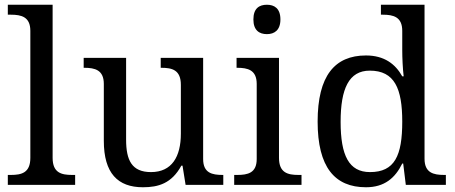

<svg xmlns="http://www.w3.org/2000/svg" viewBox="-20 -780 1919 810"><path d="M13 0H297V-42H284C239 -42 202 -51 202 -114V-760H13V-718H26C70 -718 108 -709 108 -650V-114C108 -51 71 -42 26 -42H13Z M583 10C648 10 704 -6 745 -81H750L763 0H922V-42H919C875 -42 837 -50 837 -109V-536H658V-494H661C706 -494 743 -485 743 -422V-216C743 -119 705 -54 617 -54C536 -54 512 -104 512 -191V-536H333V-494H336C380 -494 418 -485 418 -426V-186C418 -49 477 10 583 10Z M1106 -636C1137 -636 1163 -652 1163 -698C1163 -745 1137 -760 1106 -760C1074 -760 1049 -745 1049 -698C1049 -652 1074 -636 1106 -636ZM968 0H1252V-42H1239C1194 -42 1157 -51 1157 -114V-536H978V-494H981C1025 -494 1063 -485 1063 -426V-109C1063 -50 1025 -42 981 -42H968Z M1524 10C1602 10 1647 -29 1677 -90H1681L1692 0H1861V-42H1853C1809 -42 1771 -51 1771 -110V-760H1587V-718H1595C1639 -718 1677 -709 1677 -650V-568C1677 -536 1679 -491 1683 -458H1677C1648 -510 1601 -546 1524 -546C1392 -546 1320 -460 1320 -267C1320 -75 1392 10 1524 10ZM1541 -54C1452 -54 1417 -124 1417 -266C1417 -406 1452 -482 1540 -482C1645 -482 1677 -406 1677 -267C1677 -123 1645 -54 1541 -54Z"/></svg>

Font: Noto Serif Devanagari
Style: Regular
Weight: 400
Designer: Universal Thirst, Indian Type Foundry and the Monotype Design Team
Foundry: Monotype Imaging Inc.
Version: Version 2.004